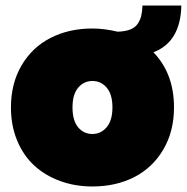

<svg xmlns="http://www.w3.org/2000/svg" viewBox="-20 -675 683 702"><path d="M616.2 -282.2Q616.2 -194.3 576.9 -127.9Q537.6 -61.5 470.5 -27.3Q403.3 6.8 317.9 6.8Q254.4 6.8 199.7 -13.2Q145 -33.2 105.2 -69.8Q65.4 -106.4 42.7 -161.1Q20 -215.8 20 -282.2Q20 -370.1 59.1 -436.3Q98.1 -502.4 165.3 -536.6Q232.4 -570.8 317.9 -570.8Q360.8 -570.8 410.2 -559.1Q438 -560.1 456.1 -567.1Q474.1 -574.2 483.4 -587.9Q492.7 -601.6 496.3 -616.9Q500 -632.3 501 -654.8H643.1Q640.1 -521.5 541 -483.9Q616.2 -405.8 616.2 -282.2ZM317.9 -185.1Q349.1 -185.1 370.1 -210Q391.1 -234.9 391.1 -282.2Q391.1 -329.6 370.4 -354.2Q349.6 -378.9 317.9 -378.9Q286.6 -378.9 265.9 -354.5Q245.1 -330.1 245.1 -282.2Q245.1 -234.4 265.6 -209.7Q286.1 -185.1 317.9 -185.1Z"/></svg>

Font: SVN-Poppins Black
Style: Regular
Weight: 900
Designer: Ninad Kale (Devanagari), Jonny Pinhorn (Latin)
Foundry: Indian Type Foundry
Version: Version 3.002 2017